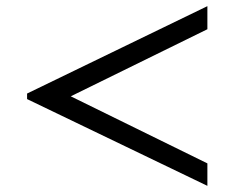

<svg xmlns="http://www.w3.org/2000/svg" viewBox="-20 -573 751 624"><path d="M654 -42V31L68 -251V-269L654 -553V-478L210 -260Z"/></svg>

Font: STIX Two Text Medium
Style: Regular
Weight: 500
Designer: Ross Mills, John Hudson & Paul Hanslow, Tiro Typeworks Ltd; with prior portions MicroPress Inc., and Coen Hoffman.
Foundry: Tiro Typeworks Ltd
Version: Version 2.13 b171